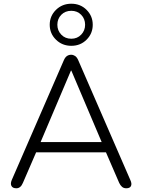

<svg xmlns="http://www.w3.org/2000/svg" viewBox="-20 -1005 764 1031"><path d="M363 -759Q314 -759 280.5 -792Q247 -825 247 -872Q247 -919 280.5 -952Q314 -985 363 -985Q412 -985 445 -952Q478 -919 478 -872Q478 -825 445 -792Q412 -759 363 -759ZM363 -797Q395 -797 416 -819Q437 -841 437 -872Q437 -904 416 -925.5Q395 -947 363 -947Q330 -947 309 -925.5Q288 -904 288 -872Q288 -841 309 -819Q330 -797 363 -797ZM68 6Q48 6 41.5 -6.5Q35 -19 43 -38L323 -682Q330 -698 340 -704.5Q350 -711 362 -711Q373 -711 383 -704.5Q393 -698 400 -682L680 -38Q689 -19 683.5 -6.5Q678 6 658 6Q644 6 635 -2Q626 -10 620 -23L549 -187H174L103 -23Q91 6 68 6ZM361 -626 198 -242H526L363 -626Z"/></svg>

Font: Chiron GoRound TC L
Style: Regular
Weight: 300
Designer: Ryoko NISHIZUKA 西塚涼子 (kana, bopomofo & ideographs); Paul D. Hunt (Latin, Greek & Cyrillic); Sandoll Communications 산돌커뮤니
Foundry: Adobe
Version: Version 1.000;hotconv 1.1.1;makeotfexe 2.6.0